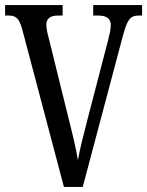

<svg xmlns="http://www.w3.org/2000/svg" viewBox="-20 -734 578 754"><path d="M67 -620 231 0H305L463 -595C481 -660 492 -673 526 -673H538V-714H346V-673H365C399 -673 415 -661 415 -635C415 -618 410 -598 405 -578L322 -259C305 -194 295 -153 286 -105C278 -152 268 -195 252 -258L171 -586C166 -604 162 -622 162 -637C162 -660 176 -673 208 -673H226V-714H0V-673H13C43 -673 55 -662 67 -620Z"/></svg>

Font: Noto Serif Ethiopic XCn
Style: Regular
Weight: 400
Width: 2
Designer: Monotype Design Team
Foundry: Monotype Imaging Inc.
Version: Version 2.102